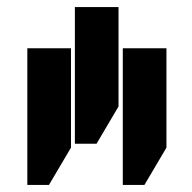

<svg xmlns="http://www.w3.org/2000/svg" viewBox="-20 -734 542 541"><path d="M191 -329V-714H314V-434L252 -329ZM57 -213V-598H180V-318L118 -213ZM326 -213V-598H449V-318L387 -213Z"/></svg>

Font: Noto Sans Hebrew Condensed SemiBold
Style: Regular
Weight: 600
Width: 3
Designer: Monotype Design Team
Foundry: Monotype Imaging Inc.
Version: Version 2.004; ttfautohint (v1.8.4.7-5d5b)